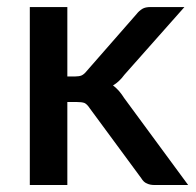

<svg xmlns="http://www.w3.org/2000/svg" viewBox="-20 -530 562 550"><path d="M65.4 -509.8H172.9V-311H195.8Q207 -311 213.9 -314Q221.2 -317.4 228.5 -326.7L371.6 -490.2Q378.4 -499 388.2 -504.9Q396.5 -509.8 411.1 -509.8H508.3L336.4 -315.9Q321.8 -295.9 303.7 -285.2Q311.5 -279.8 320.8 -269.5Q330.1 -258.3 335.4 -249.5L519 0H422.9Q409.7 0 400.9 -4.4Q391.6 -7.8 384.3 -20L236.8 -220.2Q229.5 -231.4 222.2 -234.9Q214.8 -237.8 199.7 -237.8H172.9V0H65.4Z"/></svg>

Font: Lato-SemiBold
Style: Regular
Weight: 500
Designer: Lukasz Dziedzic with Adam Twardoch and Botio Nikoltchev
Foundry: tyPoland Lukasz Dziedzic
Version: ""